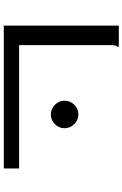

<svg xmlns="http://www.w3.org/2000/svg" viewBox="168 -832 663 1040"><g transform="rotate(90 500.0 -311.5)"><path d="M118 -623H233V-616Q227 -610 225.5 -603Q224 -596 224 -579V-83H892V0H118ZM600 -255Q569 -255 547 -277Q525 -299 525 -329Q525 -360 547 -382Q569 -404 600 -404Q630 -404 652 -382Q674 -360 674 -329Q674 -299 652 -277Q630 -255 600 -255Z"/></g></svg>

Font: Inconsolata UltraExpanded Medium
Style: Regular
Weight: 500
Width: 9
Monospace: yes
Designer: Raph Levien, Cyreal, Brenton Simpson
Foundry: Raph Levien, Cyreal, Google
Version: Version 3.001; ttfautohint (v1.8.2.53-6de2)